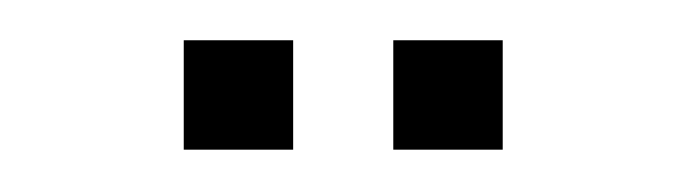

<svg xmlns="http://www.w3.org/2000/svg" viewBox="-20 -724 330 93"><path d="M170.5 -651.5V-704.5H223.5V-651.5ZM69 -651.5V-704.5H122V-651.5Z"/></svg>

Font: Big Shoulders Text Thin ExtraLight
Style: Regular
Weight: 250
Version: Version 2.002